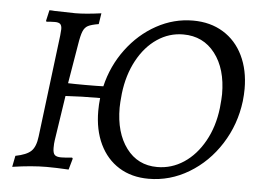

<svg xmlns="http://www.w3.org/2000/svg" viewBox="-49 -712 1065 786"><g transform="rotate(5 484.0 -318.5)"><path d="M948 -389Q948 -365 945 -338Q933 -241 882 -161Q831 -81 753.5 -34.5Q676 12 588 12Q518 12 466.5 -20Q415 -52 387 -110.5Q359 -169 359 -247Q359 -273 362 -300Q284 -300 220 -296L192 -111Q190 -99 190 -80Q190 -59 197.5 -51.5Q205 -44 224 -44Q239 -44 269 -47L272 -43L259 3Q207 0 169 0Q108 0 28 12L37 -34Q83 -43 101.5 -61Q120 -79 125 -121L177 -541Q179 -561 179 -567Q179 -582 172.5 -588Q166 -594 151 -594Q136 -594 116 -592L114 -596L124 -640Q137 -640 144 -639L230 -637Q272 -637 337 -646L330 -601Q300 -596 286.5 -589Q273 -582 266 -565Q259 -548 253 -510L226 -349Q251 -348 299 -348Q347 -348 371 -349Q391 -434 442 -502.5Q493 -571 564 -610Q635 -649 714 -649Q785 -649 838 -616.5Q891 -584 919.5 -525Q948 -466 948 -389ZM858 -359Q858 -463 809.5 -526Q761 -589 679 -589Q621 -589 572 -556Q523 -523 490.5 -463Q458 -403 449 -326Q445 -286 445 -268Q445 -165 492 -102Q539 -39 619 -39Q678 -39 728 -72Q778 -105 811.5 -165Q845 -225 854 -302Q858 -342 858 -359Z"/></g></svg>

Font: Alegreya SC
Style: Italic
Weight: 400
Italic angle: -7°
Designer: Juan Pablo del Peral
Foundry: Huerta Tipografica
Version: Version 2.007; ttfautohint (v1.6)